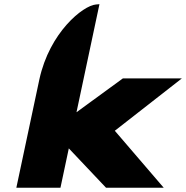

<svg xmlns="http://www.w3.org/2000/svg" viewBox="-20 -881 873 901"><path d="M339 -354.3 446.7 -861.4 430.1 -859.9C369.8 -855 212.7 -729.4 164.7 -508.3L56.7 0H263.7L302.9 -184.7L477.6 0H748.3L518.8 -267.4L833.3 -513H556.5Z"/></svg>

Font: Hussar Nova
Style: 96
Weight: 700
Foundry: Cannot Into Space Fonts
Version: Version 0.99